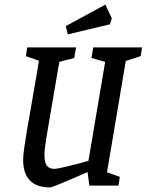

<svg xmlns="http://www.w3.org/2000/svg" viewBox="-20 -810 640 838"><path d="M529 -544 447 -58 503 -38 497 0H370L362 -59Q210 8 199 8Q81 8 81 -113Q81 -131 85.5 -163Q90 -195 97 -237Q104 -279 108 -300Q145 -512 150 -545L93 -565L99 -603H312L304 -557L239 -540L209 -366Q191 -262 182.5 -209.5Q174 -157 174 -135Q174 -98 185.5 -85.5Q197 -73 216 -73Q230 -73 275.5 -84Q321 -95 366 -108L439 -540L379 -557L387 -603H600L594 -565ZM267 -696 440 -790 468 -730 460 -704 276 -660Z"/></svg>

Font: Grenze
Style: Italic
Weight: 400
Italic angle: -10°
Designer: Renata Polastri
Foundry: Omnibus-Type
Version: Version 1.002; ttfautohint (v1.8)